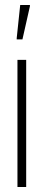

<svg xmlns="http://www.w3.org/2000/svg" viewBox="-20 -750 175 770"><path d="M50 0V-510H85V0ZM47 -592V-597L61 -730H100V-725L70 -592Z"/></svg>

Font: Saira Ultra Condensed Thin
Style: Regular
Weight: 100
Width: 1
Designer: Hector Gatti with collaboration of the Omnibus-Type team
Foundry: Omnibus-Type
Version: Version 1.001; ttfautohint (v1.8)